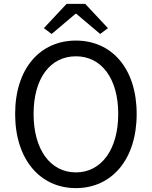

<svg xmlns="http://www.w3.org/2000/svg" viewBox="-20 -956 782 989"><path d="M371 13C555 13 684 -134 684 -369C684 -604 555 -747 371 -747C187 -747 58 -604 58 -369C58 -134 187 13 371 13ZM371 -68C239 -68 153 -186 153 -369C153 -553 239 -666 371 -666C502 -666 589 -553 589 -369C589 -186 502 -68 371 -68ZM206 -811 246 -781 369 -885H373L496 -781L536 -811L419 -936H323Z"/></svg>

Font: Noto Sans CJK SC Regular
Style: Regular
Weight: 400
Designer: Ryoko NISHIZUKA (kana & ideographs); Paul D. Hunt (Latin, Greek & Cyrillic); Wenlong ZHANG (bopomofo); Sandoll Communica
Foundry: Adobe Systems Incorporated
Version: Version 1.004;PS 1.004;hotconv 1.0.82;makeotf.lib2.5.63406